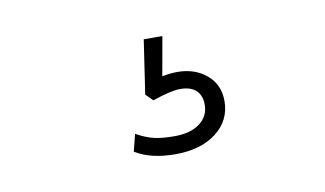

<svg xmlns="http://www.w3.org/2000/svg" viewBox="-38 -87 586 346"><g transform="rotate(-10 255.0 86.0)"><path d="M186.5 175.8 194.3 144.5Q211.9 154.3 226.6 157.7Q241.2 161.1 263.7 161.1Q293 161.1 310.1 148.4Q327.1 135.7 327.1 114.3Q327.1 97.7 317.4 88.4Q307.6 79.1 288.1 79.1Q271.5 79.1 237.3 90.8L224.6 78.1L239.3 -20.5H273.4L259.8 55.7L243.2 54.7Q270.5 47.9 288.1 47.9Q320.3 47.9 341.8 65.9Q363.3 84 363.3 114.3Q363.3 149.4 335 171.4Q306.6 193.4 259.8 193.4Q214.8 193.4 186.5 175.8Z"/></g></svg>

Font: Min Sans VF VF
Style: Regular
Weight: 400
Designer: Jinseong-Kim, NotoSansCJK, Nunito
Foundry: Jinseong-Kim
Version: Version 1.420;Glyphs 3.1.2 (3151)